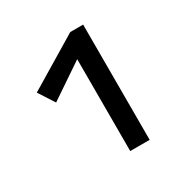

<svg xmlns="http://www.w3.org/2000/svg" viewBox="-95 -834 485 505"><g transform="rotate(-30 147.5 -581.0)"><path d="M182 -756H221V-406H162V-685L57 -614L26 -662Z"/></g></svg>

Font: EauTestInfant Medium
Style: Italic
Weight: 500
Italic angle: -12°
Designer: Christian Thalmann (Catharsis Fonts)
Version: Version 0.001;PS 000.001;hotconv 1.0.88;makeotf.lib2.5.64775